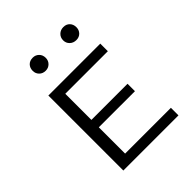

<svg xmlns="http://www.w3.org/2000/svg" viewBox="-181 -737 842 842"><g transform="rotate(-45 240.0 -315.5)"><path d="M122 -590Q122 -608 133 -619.5Q144 -631 163 -631Q180 -631 191.5 -619.5Q203 -608 203 -590Q203 -573 191.5 -561.5Q180 -550 163 -550Q145 -550 133.5 -561.5Q122 -573 122 -590ZM311 -590Q311 -608 323 -619.5Q335 -631 353 -631Q371 -631 382 -619.5Q393 -608 393 -590Q393 -573 382 -561.5Q371 -550 353 -550Q335 -550 323 -561.5Q311 -573 311 -590ZM436 -47V0H94V-465H416V-418H152V-256H376V-210H152V-47Z"/></g></svg>

Font: Ysabeau SC Semilight
Style: Regular
Weight: 300
Designer: Christian Thalmann (Catharsis Fonts)
Version: Version 0.003